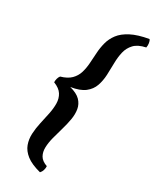

<svg xmlns="http://www.w3.org/2000/svg" viewBox="-255 -813 937 1157"><g transform="rotate(30 213.5 -235.0)"><path d="M416.9 -748.3Q424.1 -739.7 426.1 -723.7Q428.2 -707.6 425.2 -694.4Q372.6 -683.4 347.5 -656.6Q322.3 -629.8 313.8 -593.5Q305.4 -557.2 304.9 -515.7Q304.5 -474.2 302.5 -432.7Q300.5 -391.3 288 -355.4Q275.5 -319.5 242.9 -294.1Q210.3 -268.8 147.6 -259Q197.7 -246 221.6 -221.6Q245.4 -197.1 251 -164.4Q256.5 -131.7 250 -94Q243.4 -56.3 231.9 -17.1Q220.3 22.2 210.5 59.9Q200.7 97.6 199.7 130.3Q198.6 163 212.6 187.5Q226.6 212 263.7 224.9Q264.7 239.2 260.4 253.1Q256.1 267.1 246.4 277.3Q180.9 260.4 146.6 233.5Q112.3 206.6 99.9 172.4Q87.5 138.2 89.4 99.5Q91.4 60.8 100.4 20.5Q109.4 -19.7 117.5 -58.2Q125.5 -96.8 125 -131.1Q124.5 -165.4 107.7 -192.2Q90.9 -219 49.3 -235.1Q48.7 -247.3 52 -260.2Q55.3 -273.2 62.9 -282.8Q108.5 -295.7 132.4 -319.7Q156.2 -343.7 165.7 -374.9Q175.2 -406.1 177.7 -442.1Q180.2 -478.1 182.5 -515.7Q184.7 -553.2 194.1 -589Q203.4 -624.7 227.2 -656.3Q251.1 -687.8 296.8 -711.5Q342.5 -735.3 416.9 -748.3Z"/></g></svg>

Font: Vollkorn
Style: Italic
Weight: 400
Italic angle: -11°
Designer: Friedrich Althausen
Foundry: Friedrich Althausen
Version: Version 5.001